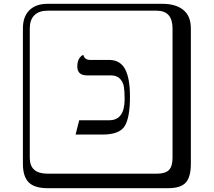

<svg xmlns="http://www.w3.org/2000/svg" viewBox="-20 -774 1120 1006"><path d="M633 -255Q633 -296 629 -320Q625 -344 608.5 -361.5Q592 -379 561 -379H436Q385 -379 385 -426Q385 -441 388.5 -452.5Q392 -464 396.5 -470Q401 -476 405.5 -480Q410 -484 414 -485L417 -486Q423 -460 453 -460H552Q609 -460 635 -412.5Q661 -365 661 -268Q661 -158 633.5 -113.5Q606 -69 517 -69H376L395 -144H553Q633 -144 633 -255ZM229 -718Q184 -718 160 -694Q136 -670 136 -625V53Q136 136 229 136H801Q846 136 865 117Q884 98 884 53V-625Q884 -718 801 -718ZM980 84Q980 153 953.5 182.5Q927 212 861 212H229Q161 212 130.5 181.5Q100 151 100 84V-625Q100 -687 134 -720.5Q168 -754 229 -754H831Q901 -754 940.5 -722Q980 -690 980 -625Z"/></svg>

Font: Libertinus Keyboard
Style: Regular
Weight: 700
Designer: Philipp H. Poll
Foundry: Khaled Hosny
Version: Version 6.7